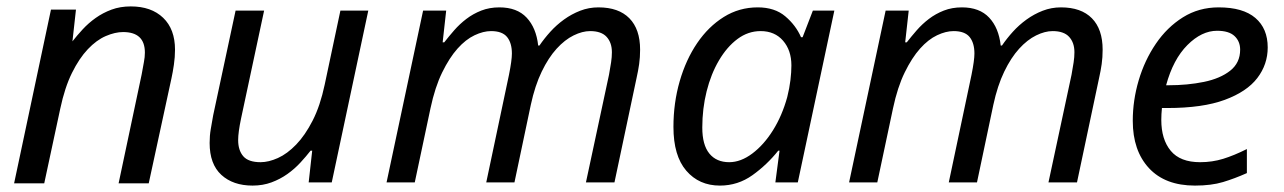

<svg xmlns="http://www.w3.org/2000/svg" viewBox="-20 -569 4005 599"><path d="M139 -539H217L206 -440Q220 -458 238 -477.5Q256 -497 278.5 -513Q301 -529 328 -539Q355 -549 388 -549Q452 -549 489 -513.5Q526 -478 526 -414Q526 -391 522.5 -367Q519 -343 515 -325L444 3H350L422 -337Q426 -360 429 -375.5Q432 -391 432 -405Q432 -469 364 -469Q339 -469 310 -456.5Q281 -444 254 -415.5Q227 -387 204.5 -341.5Q182 -296 168 -230L118 3H24Z M634 -123Q634 -146 637.5 -166Q641 -186 645 -209L715 -536H804L732 -199Q723 -156 723 -132Q723 -100 739 -81.5Q755 -63 793 -63Q818 -63 847 -76Q876 -89 904 -118Q932 -147 955.5 -193Q979 -239 993 -305L1042 -536H1129L1015 0H943L954 -99H949Q935 -81 917 -61.5Q899 -42 876.5 -26Q854 -10 827 0Q800 10 768 10Q707 10 670.5 -23.5Q634 -57 634 -123Z M1300 -536H1372L1361 -437H1366Q1380 -455 1397 -474.5Q1414 -494 1435 -510Q1456 -526 1481.5 -536Q1507 -546 1538 -546Q1593 -546 1623 -514Q1653 -482 1659 -427H1663Q1678 -449 1697 -470Q1716 -491 1739.5 -508Q1763 -525 1790 -535.5Q1817 -546 1847 -546Q1910 -546 1943.5 -512Q1977 -478 1977 -414Q1977 -390 1974 -369Q1971 -348 1966 -326L1897 0H1808L1880 -336Q1884 -358 1886.5 -374.5Q1889 -391 1889 -406Q1889 -436 1872.5 -454Q1856 -472 1821 -472Q1797 -472 1769.5 -458.5Q1742 -445 1716.5 -417Q1691 -389 1670 -345.5Q1649 -302 1636 -242L1585 0H1497L1568 -336Q1577 -381 1577 -402Q1577 -435 1562 -453.5Q1547 -472 1512 -472Q1488 -472 1460.5 -459Q1433 -446 1407.5 -417.5Q1382 -389 1359.5 -343Q1337 -297 1323 -231L1274 0H1186Z M2226 10Q2161 10 2121 -36.5Q2081 -83 2081 -173Q2081 -248 2100.5 -315.5Q2120 -383 2155 -434.5Q2190 -486 2238 -516Q2286 -546 2344 -546Q2397 -546 2430 -518Q2463 -490 2479 -453H2484L2516 -536H2583L2469 0H2399L2412 -99H2408Q2373 -55 2327.5 -22.5Q2282 10 2226 10ZM2255 -63Q2291 -63 2327 -90Q2363 -117 2391.5 -162.5Q2420 -208 2436 -266Q2443 -294 2446 -319Q2449 -344 2449 -365Q2449 -412 2423 -442Q2397 -472 2353 -472Q2314 -472 2281 -447.5Q2248 -423 2223 -380.5Q2198 -338 2184.5 -284Q2171 -230 2171 -171Q2171 -117 2193 -90Q2215 -63 2255 -63Z M2743 -536H2815L2804 -437H2809Q2823 -455 2840 -474.5Q2857 -494 2878 -510Q2899 -526 2924.5 -536Q2950 -546 2981 -546Q3036 -546 3066 -514Q3096 -482 3102 -427H3106Q3121 -449 3140 -470Q3159 -491 3182.5 -508Q3206 -525 3233 -535.5Q3260 -546 3290 -546Q3353 -546 3386.5 -512Q3420 -478 3420 -414Q3420 -390 3417 -369Q3414 -348 3409 -326L3340 0H3251L3323 -336Q3327 -358 3329.5 -374.5Q3332 -391 3332 -406Q3332 -436 3315.5 -454Q3299 -472 3264 -472Q3240 -472 3212.5 -458.5Q3185 -445 3159.5 -417Q3134 -389 3113 -345.5Q3092 -302 3079 -242L3028 0H2940L3011 -336Q3020 -381 3020 -402Q3020 -435 3005 -453.5Q2990 -472 2955 -472Q2931 -472 2903.5 -459Q2876 -446 2850.5 -417.5Q2825 -389 2802.5 -343Q2780 -297 2766 -231L2717 0H2629Z M3708 10Q3615 10 3564.5 -44.5Q3514 -99 3514 -192Q3514 -256 3532.5 -318.5Q3551 -381 3586 -432.5Q3621 -484 3670.5 -515Q3720 -546 3782 -546Q3858 -546 3896.5 -513Q3935 -480 3935 -421Q3935 -368 3902.5 -325.5Q3870 -283 3801 -257.5Q3732 -232 3622 -232H3605Q3604 -223 3603.5 -213Q3603 -203 3603 -195Q3603 -134 3632.5 -98.5Q3662 -63 3724 -63Q3762 -63 3796 -73.5Q3830 -84 3870 -104V-29Q3832 -12 3795.5 -1Q3759 10 3708 10ZM3618 -303H3625Q3685 -303 3736 -313.5Q3787 -324 3818 -348.5Q3849 -373 3849 -414Q3849 -440 3831.5 -456.5Q3814 -473 3777 -473Q3729 -473 3684.5 -428.5Q3640 -384 3618 -303Z"/></svg>

Font: BC Sans
Style: Italic
Weight: 400
Italic angle: -12°
Designer: Monotype Design Team
Designer: Province of B.C.
Foundry: Monotype Imaging Inc.
Version: Version 2.000;GOOG;noto-source:20170915:90ef993387c0